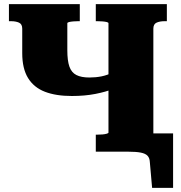

<svg xmlns="http://www.w3.org/2000/svg" viewBox="-20 -730 872 924"><path d="M326 -268Q249 -268 196 -288.5Q143 -309 115 -354.5Q87 -400 87 -474V-592Q87 -614 71.5 -621Q56 -628 33 -628H23V-710H364V-628H356Q345 -628 333 -627Q321 -626 312.5 -624Q304 -622 304 -618V-488Q304 -438 314 -409.5Q324 -381 347.5 -369Q371 -357 410 -357Q441 -357 468.5 -362.5Q496 -368 524 -382V-302Q490 -288 439 -278Q388 -268 326 -268ZM441 0V-82H449Q461 -82 473 -83Q485 -84 493.5 -86.5Q502 -89 502 -92V-618Q502 -622 493.5 -624Q485 -626 473 -627Q461 -628 449 -628H441V-710H783V-628H772Q749 -628 733.5 -621Q718 -614 718 -592V0ZM598 0H546L550 -88H813V174H712L701 49Q700 30 690 19.5Q680 9 658 4.5Q636 0 598 0Z"/></svg>

Font: Roboto Serif ExtraBold
Style: Regular
Weight: 800
Designer: Greg Gazdowicz
Foundry: Commercial Type
Version: Version 1.008